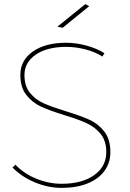

<svg xmlns="http://www.w3.org/2000/svg" viewBox="-20 -911 633 934"><path d="M302 -683Q210 -683 154.5 -645.5Q99 -608 99 -546Q99 -492 126 -459Q153 -426 192.5 -408.5Q232 -391 300 -370Q372 -348 415 -328.5Q458 -309 487.5 -271Q517 -233 517 -171Q517 -119 488 -79.5Q459 -40 405.5 -18.5Q352 3 280 3Q214 3 149.5 -24Q85 -51 41 -96L55 -110Q95 -67 156 -42Q217 -17 280 -17Q379 -17 438 -59Q497 -101 497 -171Q497 -226 469.5 -259.5Q442 -293 402 -311.5Q362 -330 293 -351Q222 -373 179.5 -392.5Q137 -412 108 -449Q79 -486 79 -547Q79 -618 140 -660.5Q201 -703 302 -703Q351 -703 401.5 -689Q452 -675 488 -652L478 -636Q444 -658 396.5 -670.5Q349 -683 302 -683ZM395 -891 414 -881 285 -776 259 -781Z"/></svg>

Font: Gontserrat Thin
Style: Regular
Weight: 250
Designer: Julieta Ulanovsky
Foundry: Julieta Ulanovsky
Version: Version 6.001